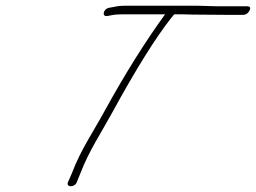

<svg xmlns="http://www.w3.org/2000/svg" viewBox="-20 -660 894 671"><path d="M783.2 -608H829.2C839.2 -608 846.8 -613 852 -623C857.1 -633 853.7 -638 843.7 -638H797.7H740.7L669.4 -640H601.4H422.4C405.4 -640 391 -639 379.1 -636L362.1 -633C341.2 -630 334 -601 355 -604L370.9 -607C380.6 -609 393.9 -610 408.9 -610H556.9C485.9 -512 415.2 -399 344.4 -270C304 -196 262 -136 231.4 -55L217 -22C211.3 -4 242.6 -5 248.6 -24L262 -57C290.7 -132 334.3 -197 372.4 -267C455.5 -419 523.9 -528 575.8 -594L588.9 -610C609.9 -610 630.9 -610 654.6 -609Z"/></svg>

Font: MewTooHand
Style: UltIta
Weight: 400
Designer: Mew Too, Robert Jablonski
Version: Version 0.77